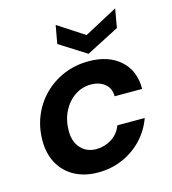

<svg xmlns="http://www.w3.org/2000/svg" viewBox="-109 -806 815 908"><g transform="rotate(-15 299.0 -352.5)"><path d="M261 12Q195 12 146 -14.5Q97 -41 70.5 -89Q44 -137 44 -201Q44 -265 67 -321Q90 -377 132 -419Q174 -461 230 -484.5Q286 -508 352 -508Q448 -508 505.5 -457Q563 -406 563 -316H428Q428 -356 401 -377.5Q374 -399 333 -399Q290 -399 254 -374.5Q218 -350 197 -308Q176 -266 176 -213Q176 -160 205 -128.5Q234 -97 280 -97Q321 -97 355.5 -118.5Q390 -140 405 -180H539Q518 -122 477 -79Q436 -36 380.5 -12Q325 12 261 12ZM361 -542 230 -625 246 -714 375 -630 538 -717 522 -625Z"/></g></svg>

Font: DeepMind Sans
Style: Bold Italic
Weight: 700
Italic angle: -10°
Designer: Jonny Pinhorn / Modifications: Colophon Foundry
Foundry: Colophon Foundry
Version: Version 1.002; ttfautohint (v1.8.2)